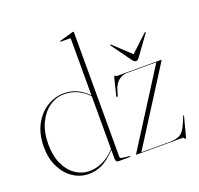

<svg xmlns="http://www.w3.org/2000/svg" viewBox="-127 -863 1050 1012"><g transform="rotate(-20 398.0 -356.5)"><path d="M30 -204Q30 -277.5 58.2 -329.2Q86.5 -381 131 -408Q175.5 -435 225 -435Q267 -435 300.8 -418.2Q334.5 -401.5 359 -374.5V-692Q359 -696 355 -696H303Q301 -696 301 -698Q301 -700.5 304 -701L378 -722Q381 -723 383 -723Q386 -723 386 -719V-21Q386 -11.5 398 -10L438 -5Q442 -5 442 -2Q442 0 439 0H374Q359 0 359 -20V-68.5Q314 -22 279 -6Q244 10 206 10Q158 10 118 -16.8Q78 -43.5 54 -91.8Q30 -140 30 -204ZM57 -209Q57 -146.5 77.8 -100.2Q98.5 -54 134.8 -28.5Q171 -3 217 -3Q247 -3 284.5 -18.5Q322 -34 359 -73V-369.5Q335 -396.5 300.8 -413.2Q266.5 -430 224 -430Q179.5 -430 141.5 -403.2Q103.5 -376.5 80.2 -327Q57 -277.5 57 -209ZM768 -419.5 503.5 -3H661.5Q698 -3 720 -14.8Q742 -26.5 760 -69L776.5 -108Q778 -110.5 780 -110Q781.5 -109.5 780 -104.5L750.5 7.5Q750 10 748 10Q745 10 742 5Q739 0 733.5 0H475Q473.5 0 473.5 -1.5Q473.5 -2.5 474.5 -4L740 -422H574.5Q550.5 -422 528.5 -405Q506.5 -388 496 -351.5L488.5 -325.5Q487.5 -320.5 483 -320.5Q479 -320.5 480.5 -327.5L505 -425.5Q506.5 -430.5 509.5 -430.5Q512 -430.5 514.5 -427.8Q517 -425 521.5 -425H767.5Q769.5 -425 769.5 -423Q769.5 -422.5 768 -419.5ZM660.5 -476.5Q651.5 -464 642 -464Q632.5 -464 623.5 -476.5L544.5 -585.5Q541.5 -590 543 -591.5Q544.5 -593 549 -589.5L642 -502.5L735 -589.5Q739.5 -593 741 -591.5Q742.5 -590 739.5 -585.5Z"/></g></svg>

Font: Fraunces 144pt S000 Thin
Style: Regular
Weight: 100
Version: Version 1.000; ttfautohint (v1.8.3)